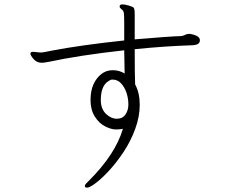

<svg xmlns="http://www.w3.org/2000/svg" viewBox="-20 -785 1040 878"><path d="M849 -630H844Q834 -630 826 -625.5Q818 -621 808 -620Q761 -619 596 -605V-723Q596 -744 591 -750Q587 -754 569.5 -759.5Q552 -765 539.5 -765Q527 -765 527 -755Q527 -750 534 -744Q545 -737 546.5 -725Q548 -713 548 -677V-600Q351 -579 220 -554Q175 -545 171 -545H164L132 -548Q119 -548 119 -540Q119 -532 133.5 -515Q148 -498 171 -498Q178 -498 186 -499.5Q194 -501 202 -502Q341 -532 548 -555L550 -449Q525 -464 495.5 -464Q466 -464 443.5 -446.5Q421 -429 407.5 -399.5Q394 -370 394 -326.5Q394 -283 413.5 -252Q433 -221 461 -207Q489 -193 509.5 -193Q530 -193 542 -196Q508 -80 388 40L374 54Q368 60 368 66.5Q368 73 379 73Q390 73 418 52Q446 31 480 -6Q514 -43 546 -91.5Q578 -140 598.5 -196Q619 -252 619 -306Q619 -360 598 -399Q596 -439 596 -560Q733 -574 858 -578Q894 -579 894 -600V-602Q894 -622 849 -630ZM441 -324V-327Q441 -390 473 -412Q485 -421 492 -421H495Q518 -421 534 -403.5Q550 -386 558.5 -360.5Q567 -335 567 -307.5Q567 -280 553.5 -261Q540 -242 514 -242Q488 -242 465 -264Q442 -286 441 -324Z"/></svg>

Font: LXGW WenKai Mono TC Light
Style: Regular
Weight: 300
Designer: LXGW / Fontworks Inc.
Foundry: LXGW / Fontworks Inc.
Version: Version 1.330